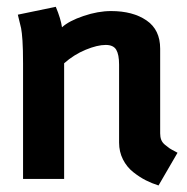

<svg xmlns="http://www.w3.org/2000/svg" viewBox="-20 -534 558 573"><path d="M165 -452.6Q186 -471.7 229.2 -486.3Q272.5 -501 311.5 -501Q376.5 -501 417.2 -473.1Q458 -445.3 458 -388.7V-135.7Q458 -125 461.2 -116.7Q464.4 -108.4 472.7 -101.6Q481 -94.7 486.1 -91.3Q491.2 -87.9 504.4 -81.1Q507.8 -79.1 509.8 -78.1L453.1 19.5Q433.1 13.2 414.8 3.9Q396.5 -5.4 377.4 -20.5Q358.4 -35.6 346.9 -58.3Q335.4 -81.1 335.4 -108.4V-341.3Q335.4 -371.1 326.9 -385.5Q318.4 -399.9 295.4 -399.9Q270.5 -399.9 235.6 -385.5Q200.7 -371.1 171.4 -345.2V0H48.8V-344.7Q48.8 -387.2 47.1 -412.4Q45.4 -437.5 43 -449.7Q40.5 -461.9 33.2 -490.2L146.5 -513.7Q161.6 -477.5 165 -452.6Z"/></svg>

Font: Fantasque Sans Mono
Style: Bold
Weight: 700
Monospace: yes
Designer: Jany Belluz
Version: Version 1.8.0 ; ttfautohint (v1.8.2)